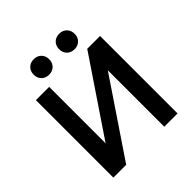

<svg xmlns="http://www.w3.org/2000/svg" viewBox="-233 -1061 1227 1227"><g transform="rotate(-45 380.0 -447.5)"><path d="M90 -700H210V-190L554 -700H670V0H550V-510L206 0H90ZM195 -825Q195 -856 214.5 -875.5Q234 -895 265 -895Q296 -895 315.5 -875.5Q335 -856 335 -825Q335 -794 315.5 -774.5Q296 -755 265 -755Q234 -755 214.5 -774.5Q195 -794 195 -825ZM425 -825Q425 -856 444.5 -875.5Q464 -895 495 -895Q526 -895 545.5 -875.5Q565 -856 565 -825Q565 -794 545.5 -774.5Q526 -755 495 -755Q464 -755 444.5 -774.5Q425 -794 425 -825Z"/></g></svg>

Font: .
Style: 
Weight: 500
Designer: A.Korolkova, Vitaly Kuzmin
Foundry: ParaType Ltd
Version: Version 1.000; Glyphs 3.2, build 3192.0